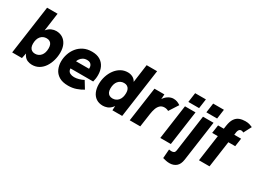

<svg xmlns="http://www.w3.org/2000/svg" viewBox="-53 -1438 3164 2382"><g transform="rotate(30 1528.5 -246.5)"><path d="M306 11Q274 11 241.5 -2Q209 -15 186.5 -51Q164 -87 160 -156L185 -122L159 0H19L117 -697H267L222 -369L191 -351Q208 -410 235.5 -443Q263 -476 296.5 -490Q330 -504 362 -504Q413 -504 452.5 -480Q492 -456 515 -409.5Q538 -363 538 -296Q538 -240 523 -185.5Q508 -131 479 -86.5Q450 -42 406.5 -15.5Q363 11 306 11ZM271 -127Q297 -127 318 -137Q339 -147 354.5 -165.5Q370 -184 378 -210.5Q386 -237 386 -271Q386 -302 376.5 -323Q367 -344 348.5 -355Q330 -366 303 -366Q277 -366 256 -356Q235 -346 219.5 -327.5Q204 -309 196 -282.5Q188 -256 188 -223Q188 -193 197.5 -171.5Q207 -150 226 -138.5Q245 -127 271 -127Z M825 11Q743 11 693.5 -19.5Q644 -50 622 -99.5Q600 -149 600 -206Q600 -261 617.5 -314Q635 -367 669.5 -410Q704 -453 755 -478.5Q806 -504 874 -504Q944 -504 990 -476.5Q1036 -449 1059.5 -400.5Q1083 -352 1083 -288Q1083 -260 1079.5 -238Q1076 -216 1070 -190H745Q745 -185 745.5 -180.5Q746 -176 747 -171Q754 -143 779 -130.5Q804 -118 837 -118Q869 -118 903.5 -128Q938 -138 969 -154L1032 -51Q992 -26 939.5 -7.5Q887 11 825 11ZM941 -273Q944 -283 945.5 -293Q947 -303 947 -312Q947 -331 940 -347Q933 -363 917 -373.5Q901 -384 873 -384Q839 -384 815.5 -370Q792 -356 778.5 -336.5Q765 -317 760 -301H992Z M1322 11Q1265 11 1225.5 -15.5Q1186 -42 1166 -89.5Q1146 -137 1146 -199Q1146 -257 1163.5 -311.5Q1181 -366 1213 -409.5Q1245 -453 1289.5 -478.5Q1334 -504 1388 -504Q1425 -504 1457 -488Q1489 -472 1507.5 -437Q1526 -402 1521 -343L1498 -369L1543 -697H1693L1595 0H1455L1461 -122L1497 -148Q1475 -79 1444.5 -45Q1414 -11 1382 0Q1350 11 1322 11ZM1381 -127Q1407 -127 1428 -137Q1449 -147 1464.5 -165.5Q1480 -184 1488 -210.5Q1496 -237 1496 -270Q1496 -301 1486.5 -322Q1477 -343 1458.5 -354.5Q1440 -366 1413 -366Q1387 -366 1366 -356Q1345 -346 1329.5 -327.5Q1314 -309 1306 -282.5Q1298 -256 1298 -223Q1298 -192 1307.5 -170.5Q1317 -149 1336 -138Q1355 -127 1381 -127Z M1703 0 1773 -493H1915L1906 -358L1888 -362Q1895 -404 1919 -436Q1943 -468 1976 -486Q2009 -504 2042 -504Q2071 -504 2094 -495.5Q2117 -487 2142 -470L2057 -338Q2048 -345 2031.5 -349.5Q2015 -354 2000 -354Q1961 -354 1937 -331.5Q1913 -309 1900.5 -273Q1888 -237 1882 -195L1854 0Z M2141 0 2210 -493H2361L2292 0ZM2219 -561 2238 -697H2392L2373 -561Z M2395 215Q2370 215 2345 210Q2320 205 2297 198L2307 70Q2318 72 2328 73Q2338 74 2343 74Q2364 74 2377.5 65.5Q2391 57 2395 32L2468 -493H2619L2538 82Q2528 152 2489.5 183.5Q2451 215 2395 215ZM2477 -561 2496 -697H2650L2631 -561Z M2695 0 2748 -376H2667L2684 -493H2766L2773 -541Q2783 -607 2808 -643.5Q2833 -680 2870.5 -694Q2908 -708 2952 -708Q2988 -708 3011.5 -701Q3035 -694 3057 -684L2999 -573Q2991 -578 2982.5 -580.5Q2974 -583 2967 -583Q2946 -583 2935 -568Q2924 -553 2921 -532L2916 -493H3014L2997 -376H2899L2846 0Z"/></g></svg>

Font: Hanken Grotesk Black
Style: Italic
Weight: 900
Italic angle: -8°
Designer: Alfredo Marco Pradil
Foundry: Hanken Design Co.
Version: Version 3.013